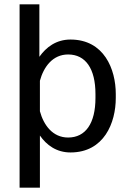

<svg xmlns="http://www.w3.org/2000/svg" viewBox="-20 -695 602 890"><path d="M516.7 -259.2C516.7 -374.2 462.5 -511.7 306.7 -511.7C240.8 -511.7 194.2 -476.7 162.5 -431.7V-675H70.8V175H165V-66.7C195.8 -22.5 241.7 11.7 306.7 11.7C462.5 11.7 516.7 -125.8 516.7 -240.8ZM165 -179.2V-320.8C182.5 -385 224.2 -442.5 295.8 -442.5C376.7 -442.5 422.5 -376.7 422.5 -259.2V-240.8C422.5 -123.3 376.7 -57.5 295.8 -57.5C224.2 -57.5 182.5 -115 165 -179.2Z"/></svg>

Font: Boon Medium
Style: Regular
Weight: 500
Designer: Sungsit Sawaiwan
Foundry: FontUni
Version: Version 2.0